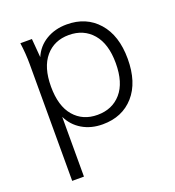

<svg xmlns="http://www.w3.org/2000/svg" viewBox="-132 -615 855 936"><g transform="rotate(-20 295.5 -147.0)"><path d="M83 216V-389Q83 -416 81 -444.5Q79 -473 75 -501H135L143 -404Q164 -454 210.5 -482Q257 -510 318 -510Q419 -510 480 -441Q541 -372 541 -251Q541 -129 480.5 -60.5Q420 8 318 8Q258 8 212.5 -19Q167 -46 144 -94V216ZM310 -44Q387 -44 433 -97Q479 -150 479 -251Q479 -351 433 -404.5Q387 -458 310 -458Q234 -458 188.5 -404.5Q143 -351 143 -251Q143 -150 188.5 -97Q234 -44 310 -44Z"/></g></svg>

Font: Mulish Light
Style: Regular
Weight: 300
Designer: Vernon Adams
Foundry: Vernon Adams
Version: Version 3.603; ttfautohint (v1.8.3)